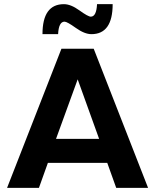

<svg xmlns="http://www.w3.org/2000/svg" viewBox="-20 -902 746 922"><path d="M691 0H538L495 -120H210L167 0H14L275 -668H430ZM456 -235 353 -521 249 -235ZM419 -738Q386 -738 344 -768Q302 -798 290 -798Q262 -798 259 -738H184Q184 -882 287 -882Q320 -882 361.5 -852Q403 -822 416 -822Q443 -822 446 -882H521Q521 -738 419 -738Z"/></svg>

Font: Gantari
Style: Bold
Weight: 700
Designer: Anugrah Pasau
Foundry: Lafontype
Version: Version 1.000